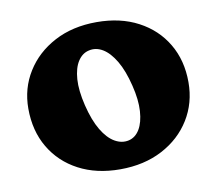

<svg xmlns="http://www.w3.org/2000/svg" viewBox="-62 -563 736 650"><g transform="rotate(-10 305.5 -238.5)"><path d="M308.5 -491.4Q390.2 -491.4 451.2 -459Q512.3 -426.7 546.1 -369.5Q580 -312.4 580 -237.3Q580 -166.1 544.9 -109.4Q509.9 -52.7 447.2 -19.7Q384.5 13.3 301.9 13.3Q220.6 13.3 159.6 -18.9Q98.5 -51.1 64.5 -108.8Q30.5 -166.5 30.5 -242.9Q30.5 -312.4 65.6 -368.7Q100.6 -425.1 163.1 -458.2Q225.6 -491.4 308.5 -491.4ZM346.9 -78.2Q370.4 -83.7 384.5 -107.2Q398.6 -130.7 401.1 -169.3Q403.6 -208 391.1 -258.2Q378.1 -311.6 358.1 -345.3Q338.1 -378.9 314.4 -393.1Q290.6 -407.2 266.2 -401.2Q243.3 -396.1 228.6 -373.4Q213.9 -350.7 211.1 -312.3Q208.4 -273.9 221.2 -221Q234.3 -167.4 254.3 -133.9Q274.3 -100.5 298.4 -86.6Q322.6 -72.7 346.9 -78.2Z"/></g></svg>

Font: Fraunces SuperSoft Wonky
Style: Regular
Weight: 900
Version: Version 1.000;[b76b70a41]